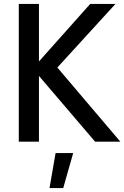

<svg xmlns="http://www.w3.org/2000/svg" viewBox="-20 -724 635 981"><path d="M179 -704H76V0H179V-336L466 0H595L273 -379L570 -704H441L179 -410ZM354 58H264L233 237H303Z"/></svg>

Font: Geom
Style: Regular
Weight: 400
Version: Version 1.102